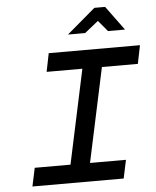

<svg xmlns="http://www.w3.org/2000/svg" viewBox="-59 -929 793 979"><g transform="rotate(-5 338.0 -440.0)"><path d="M676 -670H209L190 -576H373L270 -94H87L67 0H534L554 -94H370L473 -576H657ZM315 -756H403L473 -812L520 -756H607L516 -880H461Z"/></g></svg>

Font: LT Wave Mono Medium
Style: Italic
Weight: 500
Designer: Daniel Lyons
Version: Version 2.5 (Glyphs App)